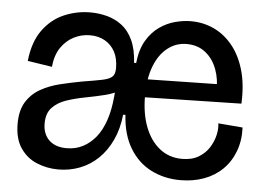

<svg xmlns="http://www.w3.org/2000/svg" viewBox="-44 -588 905 657"><g transform="rotate(5 408.5 -259.5)"><path d="M178 13Q139 13 104 -1.5Q69 -16 47.5 -48Q26 -80 26 -131Q26 -177 44 -206Q62 -235 92 -252Q122 -269 159 -278Q196 -287 234 -294Q278 -301 302 -306Q326 -311 335.5 -320Q345 -329 345 -349Q345 -383 332.5 -406Q320 -429 298 -441.5Q276 -454 247 -454Q218 -454 192 -441Q166 -428 148 -402Q130 -376 126 -335L42 -348Q49 -414 78.5 -454.5Q108 -495 151 -513.5Q194 -532 241 -532Q271 -532 299 -524.5Q327 -517 350 -499.5Q373 -482 387.5 -451Q402 -420 405 -373H412Q417 -420 435 -450.5Q453 -481 478.5 -499Q504 -517 532.5 -524.5Q561 -532 586 -532Q629 -532 665.5 -515Q702 -498 729.5 -464.5Q757 -431 771.5 -381.5Q786 -332 783 -266L410 -258L411 -320L732 -326L694 -300Q696 -341 683 -376Q670 -411 643.5 -432Q617 -453 579 -453Q542 -453 513 -430Q484 -407 468 -365Q452 -323 452 -264Q452 -203 469.5 -157.5Q487 -112 519.5 -86Q552 -60 597 -60Q631 -60 654 -74Q677 -88 690 -109Q703 -130 708 -152.5Q713 -175 710 -192L794 -185Q796 -140 782 -103Q768 -66 741.5 -40Q715 -14 678 -0.5Q641 13 597 13Q542 13 496.5 -10Q451 -33 423 -79.5Q395 -126 391 -193H383Q378 -144 360 -105.5Q342 -67 314.5 -40.5Q287 -14 252 -0.5Q217 13 178 13ZM200 -62Q231 -62 256 -75Q281 -88 300 -111.5Q319 -135 331 -170.5Q343 -206 347 -251L352 -305L373 -279Q348 -263 315.5 -255Q283 -247 248.5 -240.5Q214 -234 184.5 -224Q155 -214 136.5 -194.5Q118 -175 118 -140Q118 -104 139.5 -83Q161 -62 200 -62Z"/></g></svg>

Font: Bricolage Grotesque 96pt ExtraBold 96pt
Style: Regular
Weight: 400
Version: Version 1.001;gftools[0.9.33.dev8+g029e19f]